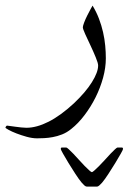

<svg xmlns="http://www.w3.org/2000/svg" viewBox="-90 -242 464 693"><path d="M292 -31.7Q292 2.4 282 38.8Q272 75.2 254.9 109.4Q237.8 143.6 215.3 173.3Q192.9 203.1 167 223.6Q151.4 236.3 134 243.2Q116.7 250 100.3 252.9Q84 255.9 69.1 256.6Q54.2 257.3 43.9 257.3Q26.4 257.3 6.3 251.7Q-13.7 246.1 -30.8 239.5Q-47.9 232.9 -59.1 226.6Q-70.3 220.2 -70.3 219.2Q-70.3 217.3 -68.4 214.4Q-66.4 211.4 -64.5 211.4Q-64 211.4 -55.2 212.6Q-46.4 213.9 -35.4 215.3Q-24.4 216.8 -13.2 218Q-2 219.2 5.4 219.2Q42 219.2 85.4 197.3Q128.9 175.3 176.8 130.9Q219.2 90.8 241.7 54.7Q264.2 18.6 264.2 -5.4Q264.2 -14.2 255.6 -34.9Q247.1 -55.7 236.6 -77.9Q226.1 -100.1 217.5 -118.9Q209 -137.7 209 -143.6Q209 -147.9 213.6 -160.4Q218.3 -172.9 224.9 -186Q231.4 -199.2 237.3 -209.7Q243.2 -220.2 244.1 -221.7Q257.8 -199.2 267.1 -174.8Q276.4 -150.4 282 -125.7Q287.6 -101.1 289.8 -77.1Q292 -53.2 292 -31.7ZM354 295.9Q354 298.3 345.9 312.7Q337.9 327.1 326.2 346.2Q314.5 365.2 301.5 385.3Q288.6 405.3 278.3 417.5Q272.9 423.3 268.3 427.5Q263.7 431.6 259.8 431.6H223.6Q219.7 431.6 214.8 427.5Q210 423.3 205.1 417.5Q194.8 405.3 181.9 385.3Q168.9 365.2 157.2 346.2Q145.5 327.1 137.5 312.7Q129.4 298.3 129.4 295.9Q129.4 290.5 133.3 290.5H149.4Q151.4 290.5 158.4 296.9Q165.5 303.2 175 313.2Q184.6 323.2 195.1 335Q205.6 346.7 215.3 356.7Q225.1 366.7 232.2 373Q239.3 379.4 241.7 379.4Q243.7 379.4 251 373Q258.3 366.7 268.1 356.7Q277.8 346.7 288.6 335Q299.3 323.2 308.6 313.2Q317.9 303.2 325 296.9Q332 290.5 334 290.5H350.1Q354 290.5 354 295.9Z"/></svg>

Font: Accordance
Style: Italic
Weight: 400
Italic angle: -11°
Version: Version 1.2 (build January 31, 2020) Miklal Software Solutio